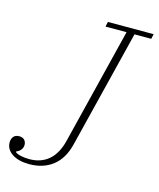

<svg xmlns="http://www.w3.org/2000/svg" viewBox="-123 -775 716 864"><g transform="rotate(15 235.0 -343.0)"><path d="M95 12Q45 12 15 -8Q-15 -28 -15 -60Q-15 -77 -6 -87.5Q3 -98 20 -98Q36 -98 44.5 -89Q53 -80 53 -66Q53 -55 46.5 -45Q40 -35 24 -28V-25Q32 -18 50 -14Q68 -10 90 -10Q144 -10 180 -41Q216 -72 231 -134L365 -675H267L272 -698H485L480 -675H402L266 -127Q249 -57 204.5 -22.5Q160 12 95 12Z"/></g></svg>

Font: IBM Plex Serif ExtraLight
Style: Italic
Weight: 200
Italic angle: -14°
Designer: Mike Abbink, Paul van der Laan, Pieter van Rosmalen
Foundry: Bold Monday
Version: Version 2.5